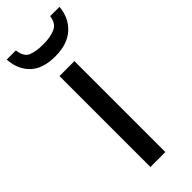

<svg xmlns="http://www.w3.org/2000/svg" viewBox="-266 -770 800 800"><g transform="rotate(-45 133.5 -370.0)"><path d="M173 0H85V-536H173ZM289 -740Q284 -680 243.5 -643Q203 -606 131 -606Q57 -606 19.5 -642.5Q-18 -679 -22 -740H32Q37 -699 62 -688Q87 -677 133 -677Q172 -677 200.5 -689Q229 -701 234 -740Z"/></g></svg>

Font: Noto IKEA Latin
Style: Regular
Weight: 400
Designer: Monotype Design Team
Foundry: Monotype Imaging Inc.
Version: Version 1.0